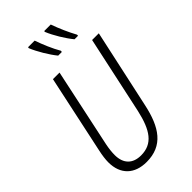

<svg xmlns="http://www.w3.org/2000/svg" viewBox="-288 -1025 1113 1113"><g transform="rotate(-45 268.5 -468.5)"><path d="M413 -789H442V-798C417 -844 394 -896 376 -947H322V-940C341 -893 380 -829 413 -789ZM279 -789H309L310 -798C285 -841 261 -898 244 -947H190L189 -940C208 -893 247 -828 279 -789ZM206 10C339 10 400 -80 432 -231L537 -714H482L379 -236C350 -106 305 -40 210 -40C143 -40 103 -78 103 -150C103 -172 106 -201 112 -230L215 -714H161L58 -232C51 -200 47 -170 47 -146C47 -46 108 10 206 10Z"/></g></svg>

Font: Noto Sans Condensed Light
Style: Italic
Weight: 300
Width: 3
Italic angle: -12°
Designer: Monotype Design Team
Foundry: Monotype Imaging Inc.
Version: Version 2.013